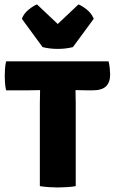

<svg xmlns="http://www.w3.org/2000/svg" viewBox="-20 -822 506 848"><path d="M156 -363.5Q156 -379.5 156.5 -393.2Q157 -407 157 -424Q146.5 -424 128.2 -423.5Q110 -423 99.5 -423H7Q3 -441 2 -456.8Q1 -472.5 1 -485.5Q1 -498.5 2 -516.2Q3 -534 7 -551H459.5Q463 -537.5 464.8 -520.5Q466.5 -503.5 466.5 -493Q466.5 -459 448.5 -441Q430.5 -423 388.5 -423H368Q357.5 -423 340.2 -423.5Q323 -424 313.5 -424Q313.5 -407 314 -393.2Q314.5 -379.5 314.5 -363.5V0Q300.5 3 276 4.5Q251.5 6 235 6Q219.5 6 196 4.5Q172.5 3 156 0ZM168 -614 76.5 -739Q85.5 -763 107 -780Q128.5 -797 143.5 -802.5L235 -716L326.5 -802.5Q341.5 -797 363 -780Q384.5 -763 394 -739L302 -614Q288.5 -610.5 271 -608.2Q253.5 -606 235 -606Q216.5 -606 199 -608.2Q181.5 -610.5 168 -614Z"/></svg>

Font: Signika SC
Style: Bold
Weight: 700
Designer: Anna Giedryś
Foundry: Anna Giedryś
Version: Version 2.000; ttfautohint (v1.8.3) -l 8 -r 50 -G 200 -x 9 -